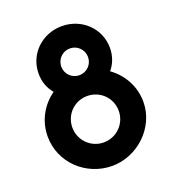

<svg xmlns="http://www.w3.org/2000/svg" viewBox="-122 -734 764 843"><g transform="rotate(-20 260.5 -312.5)"><path d="M260.4 13.9C378.5 13.9 484 -84.7 484 -204.2C484 -277.8 447.2 -341 392.4 -379.9C413.9 -405.6 427.1 -438.2 427.1 -477.1C427.1 -568.8 352.8 -638.9 260.4 -638.9C168.1 -638.9 93.8 -568.8 93.8 -477.1C93.8 -437.5 106.9 -405.6 128.5 -379.9C73.6 -341 36.8 -277.8 36.8 -204.2C36.8 -81.2 138.9 13.9 260.4 13.9ZM260.4 -409.7C225.7 -409.7 197.9 -437.5 197.9 -472.2C197.9 -506.9 225.7 -534.7 260.4 -534.7C295.1 -534.7 322.9 -506.9 322.9 -472.2C322.9 -437.5 295.1 -409.7 260.4 -409.7ZM260.4 -95.8C200 -95.8 152.1 -144.4 152.1 -204.2C152.1 -264.6 200 -312.5 260.4 -312.5C320.8 -312.5 368.8 -264.6 368.8 -204.2C368.8 -144.4 320.8 -95.8 260.4 -95.8Z"/></g></svg>

Font: Afacad
Style: Bold
Weight: 700
Designer: Kristian Moeller
Foundry: Dicotype
Version: Version 1.000